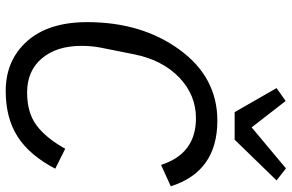

<svg xmlns="http://www.w3.org/2000/svg" viewBox="-190 -794 996 655"><g transform="rotate(90 307.5 -466.0)"><path d="M456 -769H362L280 -912L324 -943L414 -827L554 -944L595 -912ZM290 12Q185 12 120 -61Q55 -134 55 -266Q55 -452 149 -581Q243 -710 391 -710Q565 -710 615 -551L542 -518Q504 -637 383 -637Q303 -637 243.5 -579.5Q184 -522 165 -427L142 -312Q136 -282 136 -246Q136 -162 178.5 -111.5Q221 -61 295 -61Q364 -61 407 -93Q450 -125 487 -191L555 -157Q509 -69 445.5 -28.5Q382 12 290 12Z"/></g></svg>

Font: Aneliza
Style: Italic
Weight: 400
Italic angle: -11.31°
Designer: Mike Abbink, Paul van der Laan, Pieter van Rosmalen
Foundry: Bold Monday
Version: Version 3.0